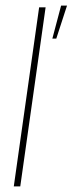

<svg xmlns="http://www.w3.org/2000/svg" viewBox="-20 -662 258 682"><path d="M29 0 119 -636H142L52 0ZM166 -525 197 -642H218L180 -525Z"/></svg>

Font: Alumni Sans SC Thin
Style: Italic
Weight: 100
Italic angle: -8°
Designer: Robert E. Leuschke
Foundry: Robert E. Leuschke
Version: Version 1.016